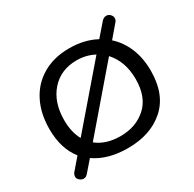

<svg xmlns="http://www.w3.org/2000/svg" viewBox="-132 -698 864 856"><g transform="rotate(-30 300.0 -269.5)"><path d="M565 -248Q565 -126 493.5 -62.5Q422 1 305 1Q202 1 135 -46L89 7Q83 14 78 17Q73 20 65 20Q55 20 45.5 12Q36 4 36 -5Q36 -18 44 -27L93 -84Q43 -147 43 -247Q43 -327 73.5 -387.5Q104 -448 162 -482Q220 -516 299 -516Q377 -516 436 -484L489 -545Q500 -559 515 -559Q526 -559 534.5 -550.5Q543 -542 543 -531Q543 -520 535 -512L483 -451Q522 -416 543.5 -364.5Q565 -313 565 -248ZM144 -144 391 -431Q350 -453 301 -453Q219 -453 169.5 -397Q120 -341 120 -249Q120 -187 144 -144ZM488 -249Q488 -340 436 -397L181 -100Q229 -62 303 -62Q383 -62 435.5 -109.5Q488 -157 488 -249Z"/></g></svg>

Font: Mali
Style: Regular
Weight: 400
Version: Version 1.000; ttfautohint (v1.6)